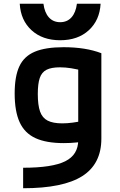

<svg xmlns="http://www.w3.org/2000/svg" viewBox="-20 -781 640 1021"><path d="M103 111Q258 111 327 76.5Q396 42 396 -36V-467L432 -402Q390 -413 359 -418Q328 -423 299 -423Q253 -423 227.5 -410Q202 -397 191.5 -366.5Q181 -336 181 -281Q181 -222 193 -188Q205 -154 233.5 -139.5Q262 -125 311 -125Q338 -125 367 -129Q396 -133 437 -141L450 -32Q421 -27 388 -23.5Q355 -20 319 -20Q226 -20 168.5 -46.5Q111 -73 84.5 -131Q58 -189 58 -284Q58 -375 83 -428.5Q108 -482 165 -506Q222 -530 318 -530Q436 -530 519 -498V-44Q519 91 417.5 155.5Q316 220 103 220ZM300 -567Q206 -567 148 -620Q90 -673 85 -761H211Q217 -714 240 -688.5Q263 -663 300 -663Q337 -663 360 -688.5Q383 -714 389 -761H515Q510 -673 452 -620Q394 -567 300 -567Z"/></svg>

Font: M PLUS Code Latin Expanded SemiBold
Style: Regular
Weight: 600
Width: 7
Designer: Coji Morishita
Foundry: UNDERFOREST DESIGN
Version: Version 1.002; ttfautohint (v1.8.3)